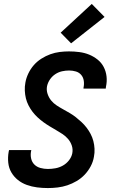

<svg xmlns="http://www.w3.org/2000/svg" viewBox="-20 -943 590 975"><path d="M223 12Q195 12 168 8.5Q141 5 116 -4Q91 -13 71 -29Q51 -45 38 -67Q25 -89 22 -116.5Q19 -144 24 -172L26 -181H139L138 -176Q134 -157 138 -138.5Q142 -120 154.5 -107.5Q167 -95 185.5 -90Q204 -85 223 -85Q242 -85 261.5 -88.5Q281 -92 299 -102Q317 -112 330 -128.5Q343 -145 347 -164Q351 -185 344.5 -204Q338 -223 325.5 -237.5Q313 -252 297 -262.5Q281 -273 264.5 -282.5Q248 -292 231.5 -302Q215 -312 200 -323Q185 -334 171 -347Q157 -360 145.5 -375Q134 -390 125 -407.5Q116 -425 111.5 -443.5Q107 -462 106 -482.5Q105 -503 109 -524Q113 -547 124 -570Q135 -593 151.5 -612Q168 -631 190 -645Q212 -659 235.5 -667.5Q259 -676 283 -679Q307 -682 330 -682Q357 -682 383.5 -678.5Q410 -675 433 -665.5Q456 -656 475.5 -640.5Q495 -625 506.5 -603Q518 -581 521 -555Q524 -529 518 -502L517 -493H404V-497Q408 -515 405.5 -532.5Q403 -550 392.5 -562.5Q382 -575 365.5 -580Q349 -585 331 -585Q313 -585 295 -581Q277 -577 261 -566.5Q245 -556 234 -540Q223 -524 219 -506Q215 -486 221.5 -466.5Q228 -447 240 -432.5Q252 -418 268 -407.5Q284 -397 300.5 -388Q317 -379 334 -369Q351 -359 365.5 -347.5Q380 -336 394 -323Q408 -310 419.5 -295Q431 -280 440 -263Q449 -246 454 -227Q459 -208 460 -187.5Q461 -167 457 -147Q453 -122 440.5 -98.5Q428 -75 410 -56Q392 -37 369 -23.5Q346 -10 322 -2Q298 6 272.5 9Q247 12 223 12ZM341 -723 288 -777 446 -923 511 -857Z"/></svg>

Font: Lode Term
Style: Bold Italic
Weight: 700
Italic angle: -11°
Monospace: yes
Designer: Belleve Invis
Foundry: Belleve Invis
Version: Version 29.2.0